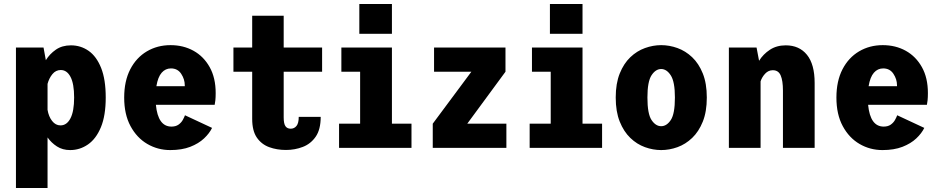

<svg xmlns="http://www.w3.org/2000/svg" viewBox="-20 -737 4690 957"><path d="M59.5 200V-500H197L208.5 -437Q227.5 -468 258.5 -489.5Q289.5 -511 333.5 -511Q382.5 -511 421.8 -483.5Q461 -456 484 -398.5Q507 -341 507 -251Q507 -161 483 -103Q459 -45 418.5 -17Q378 11 329.5 11Q292 11 264 -7Q236 -25 217 -52V200ZM283 -388Q258 -388 241.2 -367.5Q224.5 -347 217 -319V-189.5Q222.5 -156 239.8 -134Q257 -112 281.5 -112Q313 -112 331.2 -147.2Q349.5 -182.5 349.5 -251Q349.5 -319.5 331.5 -353.8Q313.5 -388 283 -388Z M828.5 11Q766.5 11 714.2 -19.5Q662 -50 630.5 -108.5Q599 -167 599 -250.5Q599 -333 629.2 -391.5Q659.5 -450 712 -481Q764.5 -512 830 -512Q894 -512 944.8 -483.8Q995.5 -455.5 1025.2 -402.2Q1055 -349 1055 -273Q1055 -252 1053.5 -237.5Q1052 -223 1050 -214.5H757Q767.5 -106 834.5 -106Q856 -106 869.8 -115.8Q883.5 -125.5 891 -139Q898.5 -152.5 902 -162.5L1037 -99.5Q1024 -72.5 997 -47Q970 -21.5 928.2 -5.2Q886.5 11 828.5 11ZM832 -396Q804.5 -396 785.8 -374.5Q767 -353 759.5 -307.5H901V-312Q901 -342 883.2 -369Q865.5 -396 832 -396Z M1237 -144.5V-379.5H1143.5V-500H1237V-658.5H1394V-500H1585.5V-379.5H1394V-152Q1394 -120.5 1402.8 -108Q1411.5 -95.5 1429 -95.5Q1446.5 -95.5 1457.8 -109.2Q1469 -123 1469 -154.5H1578.5Q1578.5 -92 1553.8 -56Q1529 -20 1489.5 -4.8Q1450 10.5 1405.5 10.5Q1360 10.5 1321.8 -3.5Q1283.5 -17.5 1260.2 -51.2Q1237 -85 1237 -144.5Z M1771 -717H1933.5V-568.5H1771ZM1670 0V-120.5H1775V-379.5H1681.5V-500H1933.5V-120.5H2031V0Z M2137 0V-120.5L2329.5 -379.5H2143.5V-500H2499.5V-379.5L2309 -120.5H2504V0Z M2721 -717H2883.5V-568.5H2721ZM2620 0V-120.5H2725V-379.5H2631.5V-500H2883.5V-120.5H2981V0Z M3275.5 11Q3235 11 3194.8 -3.5Q3154.5 -18 3121.8 -49.5Q3089 -81 3069 -130.8Q3049 -180.5 3049 -251Q3049 -321 3069 -370.8Q3089 -420.5 3121.8 -451.8Q3154.5 -483 3194.8 -497.5Q3235 -512 3275.5 -512Q3316.5 -512 3356.8 -497.5Q3397 -483 3430 -451.8Q3463 -420.5 3483 -370.8Q3503 -321 3503 -251Q3503 -180.5 3483 -130.8Q3463 -81 3430 -49.5Q3397 -18 3356.8 -3.5Q3316.5 11 3275.5 11ZM3275.5 -108Q3303 -108 3323.5 -138.8Q3344 -169.5 3344 -251Q3344 -329.5 3323.5 -361.2Q3303 -393 3275.5 -393Q3248 -393 3227.5 -361.8Q3207 -330.5 3207 -251Q3207 -169.5 3227.5 -138.8Q3248 -108 3275.5 -108Z M3613 0V-500H3751L3763.5 -434Q3784 -467 3817.5 -489Q3851 -511 3896.5 -511Q3964 -511 4002.2 -463.8Q4040.5 -416.5 4040.5 -323.5V0H3882.5V-285.5Q3882.5 -335 3871.2 -361Q3860 -387 3832 -387Q3810 -387 3794 -370Q3778 -353 3771 -331.5V0Z M4378.5 11Q4316.5 11 4264.2 -19.5Q4212 -50 4180.5 -108.5Q4149 -167 4149 -250.5Q4149 -333 4179.2 -391.5Q4209.5 -450 4262 -481Q4314.5 -512 4380 -512Q4444 -512 4494.8 -483.8Q4545.5 -455.5 4575.2 -402.2Q4605 -349 4605 -273Q4605 -252 4603.5 -237.5Q4602 -223 4600 -214.5H4307Q4317.5 -106 4384.5 -106Q4406 -106 4419.8 -115.8Q4433.5 -125.5 4441 -139Q4448.5 -152.5 4452 -162.5L4587 -99.5Q4574 -72.5 4547 -47Q4520 -21.5 4478.2 -5.2Q4436.5 11 4378.5 11ZM4382 -396Q4354.5 -396 4335.8 -374.5Q4317 -353 4309.5 -307.5H4451V-312Q4451 -342 4433.2 -369Q4415.5 -396 4382 -396Z"/></svg>

Font: Trispace SemiCondensed
Style: Bold
Weight: 700
Width: 4
Designer: Tyler Finck
Foundry: Etcetera Type Company
Version: Version 1.210; ttfautohint (v1.8.3)